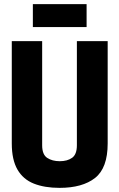

<svg xmlns="http://www.w3.org/2000/svg" viewBox="-20 -899 578 929"><path d="M37 -205V-700H184V-196Q184 -151 208.5 -135Q233 -119 269 -119Q306 -119 329 -135.5Q352 -152 352 -196V-700H501V-205Q501 -86 440 -38Q379 10 268 10Q196 10 144 -10.5Q92 -31 64.5 -78.5Q37 -126 37 -205ZM139 -768V-879H399V-768Z"/></svg>

Font: Georama SemiCondensed
Style: Bold
Weight: 700
Width: 4
Designer: Jean-Baptiste Levee
Foundry: Production Type
Version: Version 1.000